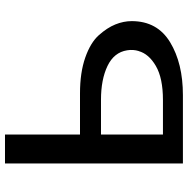

<svg xmlns="http://www.w3.org/2000/svg" viewBox="-12 -722 735 750"><g transform="rotate(-90 355.0 -347.5)"><path d="M91 0V-695H204V-402H365Q446 -402 504.5 -381.5Q563 -361 592 -328.5Q621 -296 634 -264Q647 -232 647 -200Q647 -100 564.5 -50Q482 0 358 0ZM204 -78H339Q424 -78 471.5 -105.5Q519 -133 530 -173V-172Q537 -195 533 -218Q525 -269 472 -294.5Q419 -320 340 -320H204V-275Z"/></g></svg>

Font: Coval
Style: Medium
Weight: 500
Foundry: Context Ltd
Version: Version 001.000